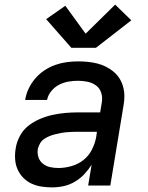

<svg xmlns="http://www.w3.org/2000/svg" viewBox="-20 -804 640 832"><path d="M206 8Q183 8 160 4.5Q137 1 116.5 -8.5Q96 -18 80.5 -34Q65 -50 56 -70.5Q47 -91 45.5 -114.5Q44 -138 48 -161Q52 -188 66 -214.5Q80 -241 103 -259Q126 -277 153 -288.5Q180 -300 207.5 -306Q235 -312 262.5 -314.5Q290 -317 318 -317H414L421 -359Q425 -380 419 -400.5Q413 -421 397 -433Q381 -445 360.5 -449.5Q340 -454 318 -454Q298 -454 277 -450.5Q256 -447 236.5 -437Q217 -427 202.5 -409.5Q188 -392 184 -371H89Q93 -396 104 -419.5Q115 -443 132.5 -463.5Q150 -484 172.5 -499Q195 -514 219 -522.5Q243 -531 268 -534.5Q293 -538 318 -538Q339 -538 360 -536Q381 -534 401 -529Q421 -524 439 -515Q457 -506 472 -493.5Q487 -481 497.5 -464.5Q508 -448 513.5 -428Q519 -408 519 -387Q519 -366 515 -345L458 0H362L377 -90Q363 -68 344.5 -48.5Q326 -29 303.5 -16Q281 -3 256 2.5Q231 8 206 8ZM233 -76Q260 -76 289 -84Q318 -92 341.5 -110.5Q365 -129 378.5 -156Q392 -183 397 -211L400 -233H318Q305 -233 292.5 -232.5Q280 -232 268 -231Q256 -230 243.5 -227.5Q231 -225 218.5 -222Q206 -219 194 -214Q182 -209 171 -201.5Q160 -194 153.5 -182.5Q147 -171 144 -159Q141 -140 146.5 -123Q152 -106 165.5 -95Q179 -84 196.5 -80Q214 -76 233 -76ZM289 -597 180 -721 263 -779 351 -658 479 -784 549 -716 396 -597Z"/></svg>

Font: Iosevka Curly MdExObl
Style: Regular
Weight: 500
Width: 7
Italic angle: -9°
Monospace: yes
Designer: Belleve Invis
Foundry: Belleve Invis
Version: Version 11.1.0; ttfautohint (v1.8.3)